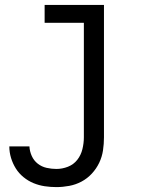

<svg xmlns="http://www.w3.org/2000/svg" viewBox="-20 -540 640 783"><path d="M210 223Q186 223 162.5 219.5Q139 216 117 207Q95 198 76 182.5Q57 167 44.5 147Q32 127 25 104Q18 81 18 57H100Q101 77 109.5 96Q118 115 134 127.5Q150 140 170 144.5Q190 149 210 149Q234 149 257 140Q280 131 295 112Q310 93 316 68.5Q322 44 322 20V-447H162V-520H404V20Q404 47 400 73.5Q396 100 384.5 124Q373 148 354.5 168Q336 188 312.5 200.5Q289 213 262.5 218Q236 223 210 223Z"/></svg>

Font: Bmono
Style: Regular
Weight: 400
Monospace: yes
Designer: Belleve Invis
Foundry: Belleve Invis
Version: Version 11.2.2; ttfautohint (v1.8.2)